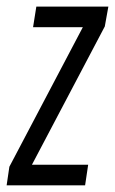

<svg xmlns="http://www.w3.org/2000/svg" viewBox="-39 -556 345 576"><path d="M-19.1 0 -10.9 -55.8 209.5 -474.4H60.2L70 -536.2H286.1L275.4 -476.7L56.8 -61.8H225.5L216.3 0Z"/></svg>

Font: Georama ExtraCondensed Thin
Style: Italic
Weight: 100
Width: 2
Italic angle: -9°
Designer: Jean-Baptiste Levee
Foundry: Production Type
Version: Version 1.001